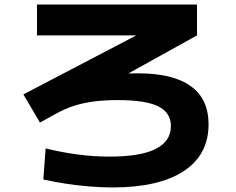

<svg xmlns="http://www.w3.org/2000/svg" viewBox="-20 -763 1040 846"><path d="M476 63Q427 63 373 58.5Q319 54 267.5 46Q216 38 171 28L181 -109Q250 -92 320.5 -82.5Q391 -73 463 -73Q600 -73 666.5 -107Q733 -141 733 -207Q733 -267 677 -294.5Q621 -322 499 -322Q442 -322 394.5 -316Q347 -310 305.5 -296.5Q264 -283 225 -261L156 -223L83 -347L632 -634V-607H143V-743H848V-607L309 -308L246 -392Q273 -402 313 -411Q353 -420 400.5 -426.5Q448 -433 496.5 -436.5Q545 -440 587 -440Q742 -440 820.5 -383.5Q899 -327 899 -215Q899 -81 789.5 -9Q680 63 476 63Z"/></svg>

Font: M PLUS 1 ExtraBold
Style: Regular
Weight: 800
Designer: Coji Morishita
Foundry: UNDERFOREST DESIGN
Version: Version 1.001